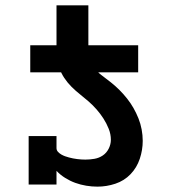

<svg xmlns="http://www.w3.org/2000/svg" viewBox="-20 -689 640 717"><path d="M93 -419V-520H191V-669H310V-520H496V-419ZM344 8Q323 8 302 4.5Q281 1 261.5 -6Q242 -13 223.5 -24.5Q205 -36 191 -51V0H87V-181H191V-136Q191 -128 196.5 -122Q202 -116 209 -112Q216 -108 223 -105.5Q230 -103 237.5 -101Q245 -99 252.5 -97.5Q260 -96 268 -95Q276 -94 283.5 -93.5Q291 -93 299 -93Q316 -93 333 -96Q350 -99 364 -108.5Q378 -118 386 -134Q394 -150 394 -167Q394 -188 386 -208Q378 -228 366.5 -246Q355 -264 341 -280Q327 -296 311 -310Q295 -324 278.5 -337Q262 -350 247 -365Q232 -380 220 -398Q208 -416 201.5 -436Q195 -456 193 -477.5Q191 -499 191 -520H310Q310 -499 314 -477.5Q318 -456 330 -438.5Q342 -421 359.5 -408Q377 -395 394 -381.5Q411 -368 426 -353Q441 -338 454.5 -321Q468 -304 478.5 -285.5Q489 -267 497 -247Q505 -227 509 -205.5Q513 -184 513 -163Q513 -129 502 -96Q491 -63 467.5 -38.5Q444 -14 411 -3Q378 8 344 8Z"/></svg>

Font: Iosevka Plex Etoile
Style: Bold
Weight: 700
Designer: Belleve Invis
Foundry: Belleve Invis
Version: Version 25.1.1; ttfautohint (v1.8.4)